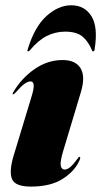

<svg xmlns="http://www.w3.org/2000/svg" viewBox="-20 -680 374 710"><path d="M218.5 -53Q228.5 -53 239 -61.5Q249.5 -70 265 -91Q269.5 -97 270.8 -98.5Q272 -100 274 -100Q280 -100 273 -85Q255 -45.5 210.5 -17.8Q166 10 94.5 10Q36 10 24.5 -17.8Q13 -45.5 30 -103L97 -324Q106 -353.5 104.5 -366.2Q103 -379 93 -379Q83.5 -379 71.2 -370.5Q59 -362 37 -337Q31 -331 28 -331Q24.5 -331 29 -339Q59.5 -391 107.8 -424.5Q156 -458 211.5 -458Q259.5 -458 278 -427.5Q296.5 -397 279 -339L213.5 -121Q201.5 -80.5 204.8 -66.8Q208 -53 218.5 -53ZM220.9 -563Q184.9 -563 152.7 -546.8Q120.6 -530.5 90 -493.5Q87.3 -490 84.6 -490Q79.6 -490 82.3 -497Q107.5 -580.5 151.6 -620.5Q195.7 -660.5 243.4 -660.5Q292.5 -660.5 317.9 -620.5Q343.3 -580.5 329.8 -497Q328.9 -490 324 -490Q321.3 -490 320.4 -493.5Q306.9 -526.5 285 -544.8Q263.2 -563 220.9 -563Z"/></svg>

Font: Fraunces 144pt Black
Style: Italic
Weight: 900
Italic angle: -16°
Version: Version 1.000;[0bf87f6ff]